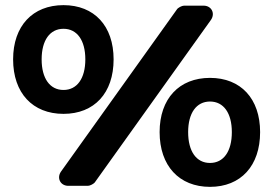

<svg xmlns="http://www.w3.org/2000/svg" viewBox="-20 -723 1063 747"><path d="M227 -703C107 -703 31 -622 31 -492C31 -361 107 -280 227 -280C347 -280 422 -361 422 -492C422 -622 347 -703 227 -703ZM246 0H322C330 0 346 -8 350 -15L801 -646C818 -671 803 -701 772 -701H696C688 -701 672 -693 668 -686L217 -55C200 -30 215 0 246 0ZM227 -611C280 -611 312 -566 312 -492C312 -418 280 -373 227 -373C174 -373 142 -418 142 -492C142 -566 174 -611 227 -611ZM797 -420C677 -420 601 -339 601 -209C601 -78 677 4 797 4C917 4 992 -78 992 -209C992 -339 917 -420 797 -420ZM797 -328C850 -328 882 -283 882 -209C882 -134 850 -89 797 -89C744 -89 712 -134 712 -209C712 -283 744 -328 797 -328Z"/></svg>

Font: Trueno
Style: RoundBd
Weight: 700
Designer: Julieta Ulanovsky, Jasper
Foundry: Julieta Ulanovsky, Cannot Into Space Fonts
Version: Version 3.001